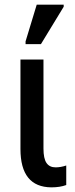

<svg xmlns="http://www.w3.org/2000/svg" viewBox="-20 -796 323 826"><path d="M201 10Q68 9 68 -155V-540H167V-157Q167 -114 180 -95Q193 -76 219 -76Q241 -76 265 -84V0Q238 10 201 10ZM90 -606V-618L138 -776H254V-767L156 -606Z"/></svg>

Font: Noto Sans Condensed Medium
Style: Regular
Weight: 500
Width: 3
Designer: Monotype Design Team
Foundry: Monotype Imaging Inc.
Version: Version 2.013; ttfautohint (v1.8.4.7-5d5b)